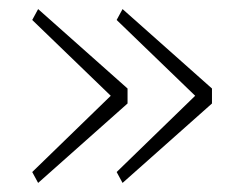

<svg xmlns="http://www.w3.org/2000/svg" viewBox="-20 -503 521 423"><path d="M51 -124 224 -292 51 -459 64 -483 261 -308V-275L64 -100ZM237 -124 410 -292 237 -459 250 -483 447 -308V-275L250 -100Z"/></svg>

Font: IBM Plex Sans ExtLt
Style: Regular
Weight: 200
Designer: Mike Abbink, Paul van der Laan, Pieter van Rosmalen
Foundry: Bold Monday
Version: Version 3.005